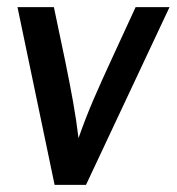

<svg xmlns="http://www.w3.org/2000/svg" viewBox="-20 -513 495 538"><path d="M131 -493Q150 -404 163 -340.5Q176 -277 185 -226.5Q194 -176 200 -126Q220 -183 242 -234Q264 -285 292.5 -346.5Q321 -408 360 -493H455L221 5H133L29 -493Z"/></svg>

Font: Rosario SemiBold
Style: Italic
Weight: 600
Italic angle: -8.05°
Designer: Hector Gatti
Foundry: Omnibus Type
Version: Version 1.101; ttfautohint (v1.8.1.43-b0c9)